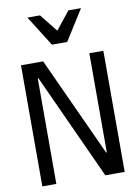

<svg xmlns="http://www.w3.org/2000/svg" viewBox="-102 -1027 784 1093"><g transform="rotate(-10 290.0 -480.5)"><path d="M447 -127H443L180 -700H52V0H133V-610H137L416 0H528V-700H447ZM246 -785H334L445 -961H372L290 -858L208 -961H135Z"/></g></svg>

Font: CommitMono-dimboump
Style: Regular
Weight: 400
Monospace: yes
Designer: Eigil Nikolajsen
Foundry: Eigil Nikolajsen
Version: Version 1.143